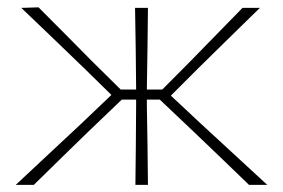

<svg xmlns="http://www.w3.org/2000/svg" viewBox="-20 -516 790 536"><path d="M24 0Q115.5 -85.5 205.5 -169.5L291 -251L216.5 -324Q172 -367 128.5 -408.8Q85 -450.5 39.5 -494L87.5 -495.5Q124.5 -458.5 162 -420.8Q199.5 -383 236 -346L317 -266H360V-271Q359.5 -332 358.8 -385Q358 -438 357 -494H393Q392.5 -438 391.8 -385Q391 -332 390 -271V-266H433L512.5 -346Q548.5 -383 585.2 -420.5Q622 -458 657 -494H705.5Q662 -451.5 618.5 -409Q575 -366.5 533 -325L457 -249L541.5 -170Q587.5 -127.5 633.5 -85.2Q679.5 -43 726 0H675Q635.5 -38.5 597.8 -74.5Q560 -110.5 521 -148L426 -238H390V-221Q391 -160.5 391.8 -108.5Q392.5 -56.5 393 0H358Q359 -56.5 359.2 -108.5Q359.5 -160.5 360 -221V-238H320L224.5 -146.5Q187 -110 149.2 -73.2Q111.5 -36.5 74.5 0Z"/></svg>

Font: Commissioner Loud Thin
Style: Regular
Weight: 100
Designer: Kostas Bartsokas
Foundry: Kostas Bartsokas
Version: Version 1.000; ttfautohint (v1.8.3)